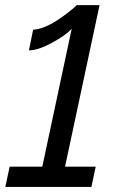

<svg xmlns="http://www.w3.org/2000/svg" viewBox="-20 -738 464 758"><path d="M18.1 -80.1H147L263.2 -625Q240.7 -599.1 185.3 -569.1Q129.9 -539.1 94.2 -539.1L110.8 -621.1Q129.9 -621.1 154.3 -630.9Q178.7 -640.6 200 -654.1Q221.2 -667.5 240.5 -682.1Q259.8 -696.8 270.8 -706.3Q281.7 -715.8 283.2 -717.8H373L236.8 -80.1H357.9L340.8 0H1Z"/></svg>

Font: Rawline Medium
Style: Italic
Weight: 500
Italic angle: -12°
Designer: Matt McInerney, Pablo Impallari, Rodrigo Fuenzalida
Foundry: Matt McInerney, Pablo Impallari, Rodrigo Fuenzalida
Version: Version 4.020;PS 004.020;hotconv 1.0.88;makeotf.lib2.5.64775